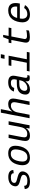

<svg xmlns="http://www.w3.org/2000/svg" viewBox="2013 -2778 774 4841"><g transform="rotate(-90 2400.5 -358.0)"><path d="M250 9.8Q149.9 9.8 103.5 -21.2Q57.1 -52.2 53.7 -121.1L134.3 -136.2Q135.7 -93.3 162.8 -74.5Q189.9 -55.7 262.7 -55.7Q336.9 -55.7 374.5 -82.5Q412.1 -109.4 412.1 -153.8Q412.1 -177.7 391.8 -193.8Q371.6 -210 325.2 -222.7L268.6 -237.8Q204.1 -255.4 178 -269.8Q151.9 -284.2 137.5 -304.9Q123 -325.7 123 -355.5Q123 -390.6 139.2 -425.8Q155.3 -460.9 185.8 -485.8Q216.3 -510.7 260.3 -523.7Q304.2 -536.6 357.4 -536.6Q443.4 -536.6 488.5 -503.9Q533.7 -471.2 533.7 -409.7L452.6 -399.9V-402.3Q452.6 -436.5 427.2 -453.9Q401.9 -471.2 344.7 -471.2Q277.3 -471.2 243.2 -447.8Q209 -424.3 209 -382.8Q209 -360.4 226.3 -345.9Q243.7 -331.5 285.6 -320.8Q393.6 -292.5 421.9 -279.8Q450.2 -267.1 467.3 -250.7Q484.4 -234.4 491.5 -217.3Q498.5 -200.2 498.5 -178.7Q498.5 -128.4 467.8 -83.3Q437 -38.1 380.4 -14.2Q323.7 9.8 250 9.8Z M844.2 9.8Q752.4 9.8 703.6 -38.3Q654.8 -86.4 654.8 -179.2Q654.8 -217.8 663.6 -264.6Q690.4 -400.9 765.4 -469.5Q840.3 -538.1 953.6 -538.1Q1050.8 -538.1 1098.1 -493.2Q1145.5 -448.2 1145.5 -357.4Q1145.5 -291.5 1125 -218.5Q1104.5 -145.5 1064.9 -93.8Q1025.4 -42 969.2 -16.1Q913.1 9.8 844.2 9.8ZM1053.2 -351.6Q1053.2 -412.6 1026.6 -442.9Q1000 -473.1 942.4 -473.1Q877.9 -473.1 835.7 -435.5Q793.5 -397.9 770.3 -323.2Q747.1 -248.5 747.1 -182.1Q747.1 -55.2 856 -55.2Q905.3 -55.2 939.9 -75.4Q974.6 -95.7 999.8 -138.2Q1024.9 -180.7 1039.1 -243.4Q1053.2 -306.2 1053.2 -351.6Z M1429.7 -528.3 1364.7 -193.4Q1357.9 -158.2 1357.9 -133.3Q1357.9 -92.3 1378.7 -75.2Q1399.4 -58.1 1447.8 -58.1Q1511.7 -58.1 1556.6 -102.1Q1601.6 -146 1615.7 -222.2L1675.3 -528.3H1763.7L1683.1 -112.8Q1679.7 -96.2 1676.5 -77.9Q1673.3 -59.6 1670.7 -43.2Q1668 -26.9 1666 -15.1Q1664.1 -3.4 1664.1 0H1581.1Q1581.1 -5.4 1586.2 -37.8Q1591.3 -70.3 1594.7 -90.3H1593.3Q1552.7 -35.6 1507.6 -12.9Q1462.4 9.8 1404.8 9.8Q1333.5 9.8 1299.8 -18.6Q1266.1 -46.9 1266.1 -108.9Q1266.1 -138.2 1273.4 -176.3L1341.8 -528.3Z M1980 -724.6H2068.4L2031.7 -534.2Q2026.4 -506.8 2008.3 -438H2009.8Q2042.5 -484.4 2087.2 -511.2Q2131.8 -538.1 2194.8 -538.1Q2335.9 -538.1 2335.9 -411.6Q2335.9 -383.8 2329.6 -352.1L2261.2 0H2172.9L2238.8 -339.4Q2244.1 -367.7 2244.1 -387.2Q2244.1 -430.2 2222.9 -450.2Q2201.7 -470.2 2156.7 -470.2Q2096.2 -470.2 2049.1 -426Q2002 -381.8 1986.8 -306.2L1927.2 0H1839.4Z M2897.5 -54.2Q2910.6 -54.2 2926.8 -57.6L2916 -2.9Q2881.8 4.9 2846.7 4.9Q2804.2 4.9 2786.4 -13.7Q2768.6 -32.2 2768.6 -69.3L2771 -101.1H2768.1Q2724.6 -41.5 2676 -15.9Q2627.4 9.8 2564.9 9.8Q2500 9.8 2468 -20.5Q2436 -50.8 2436 -104Q2436 -124 2440.4 -147.5Q2473.6 -317.9 2695.8 -320.3L2811 -322.3Q2819.3 -361.8 2820.6 -372.3Q2821.8 -382.8 2821.8 -394.5Q2821.8 -436 2799.3 -453.6Q2776.9 -471.2 2731.9 -471.2Q2675.3 -471.2 2646.2 -451.9Q2617.2 -432.6 2602.1 -387.2L2511.7 -395.5Q2538.1 -468.3 2595.9 -503.2Q2653.8 -538.1 2746.1 -538.1Q2912.1 -538.1 2912.1 -407.7Q2912.1 -385.7 2907.2 -360.4L2863.3 -132.8Q2858.9 -111.8 2858.9 -95.7Q2858.9 -75.2 2867.7 -64.7Q2876.5 -54.2 2897.5 -54.2ZM2600.6 -57.1Q2647 -57.1 2687.5 -79.3Q2728 -101.6 2755.4 -139.2Q2782.7 -176.8 2790.5 -217.3L2799.3 -260.7L2706.1 -258.8Q2640.1 -257.8 2603.8 -241.5Q2567.4 -225.1 2548.6 -192.6Q2529.8 -160.2 2529.8 -122.6Q2529.8 -92.3 2547.6 -74.7Q2565.4 -57.1 2600.6 -57.1Z M3326.7 -69.3H3512.2L3498.5 0H3019L3032.7 -69.3H3238.8L3314.5 -459H3158.7L3171.9 -528.3H3415.5ZM3337.9 -630.9 3356 -724.6H3453.6L3435.5 -630.9Z M3731.4 -459 3744.6 -528.3H3827.6L3882.8 -666H3941.4L3914.6 -528.3H4125.5L4112.3 -459H3901.4L3839.4 -140.6L3836.9 -119.1Q3836.9 -91.3 3855.5 -78.1Q3874 -64.9 3913.6 -64.9Q3978.5 -64.9 4061.5 -81.5L4048.8 -14.6Q3962.9 7.8 3880.9 7.8Q3813 7.8 3779.3 -16.4Q3745.6 -40.5 3745.6 -92.3Q3745.6 -114.3 3749.5 -131.3L3813.5 -459Z M4354.5 -245.6Q4348.1 -211.9 4348.1 -186.5Q4348.1 -123.5 4378.7 -89.8Q4409.2 -56.2 4464.4 -56.2Q4514.2 -56.2 4556.4 -77.6Q4598.6 -99.1 4619.1 -137.2L4691.9 -115.2Q4658.2 -54.7 4595 -22.5Q4531.7 9.8 4451.7 9.8Q4356.9 9.8 4307.1 -39.3Q4257.3 -88.4 4257.3 -180.7Q4257.3 -241.2 4276.9 -311.8Q4296.4 -382.3 4335.4 -433.8Q4374.5 -485.4 4429.7 -511.7Q4484.9 -538.1 4555.2 -538.1Q4743.7 -538.1 4743.7 -353Q4743.7 -308.6 4733.4 -257.3L4731.4 -245.6ZM4543.5 -473.1Q4478.5 -473.1 4432.4 -430.7Q4386.2 -388.2 4368.7 -313H4653.8L4655.8 -348.1Q4655.8 -473.1 4543.5 -473.1Z"/></g></svg>

Font: Liberation Mono
Style: Italic
Weight: 400
Italic angle: -12°
Monospace: yes
Designer: Steve Matteson
Foundry: Ascender Corporation
Version: Version 2.1.5